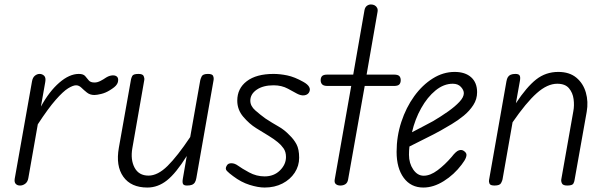

<svg xmlns="http://www.w3.org/2000/svg" viewBox="-20 -832 2712 861"><path d="M70 0Q57.5 0 50.5 -7.5Q43.5 -15 46 -30.5L123.5 -467Q126.5 -484.5 136.5 -492.5Q146.5 -500.5 157.5 -500.5Q169.5 -500.5 178 -492.2Q186.5 -484 183 -464.5L163.5 -354Q200.5 -422 245.8 -461.2Q291 -500.5 333.5 -500.5Q353.5 -500.5 361.8 -491Q370 -481.5 377.8 -471.8Q385.5 -462 404 -462Q417 -462 431.2 -469.5Q445.5 -477 453 -482.5Q466.5 -491.5 479.8 -493.5Q493 -495.5 501.5 -490.5Q510 -485.5 510 -473.5Q510 -463.5 505.2 -455.5Q500.5 -447.5 492 -440.8Q483.5 -434 472 -427Q453.5 -415.5 434 -410.8Q414.5 -406 403 -406Q383.5 -406 369.8 -417Q356 -428 345 -438.8Q334 -449.5 321 -449.5Q307.5 -449.5 285.2 -435.8Q263 -422 229.8 -384.2Q196.5 -346.5 149.5 -274.5L107 -33Q104 -16 93 -8Q82 0 70 0Z M641 9Q567.5 9 533 -39.5Q498.5 -88 513 -169.5L567.5 -476Q568.5 -482 573 -491.2Q577.5 -500.5 601 -500.5Q620 -500.5 624.2 -491Q628.5 -481.5 627 -473L573.5 -167.5Q564.5 -116 583.5 -80.2Q602.5 -44.5 646 -44.5Q687.5 -44.5 731.5 -88Q775.5 -131.5 833 -217.5L878 -472Q879 -477.5 884.2 -489Q889.5 -500.5 912.5 -500.5Q932 -500.5 935.8 -491.5Q939.5 -482.5 938 -474L860.5 -33.5Q858.5 -21.5 853.8 -14Q849 -6.5 840.5 -3.2Q832 0 818.5 0Q804.5 0 800.8 -7Q797 -14 800 -31L817.5 -132.5Q769 -55 728.5 -23Q688 9 641 9Z M1166.5 9Q1137.5 9 1099.2 -3Q1061 -15 1025.5 -42Q1007 -55.5 997.5 -65.5Q988 -75.5 997 -89.5Q1002.5 -100 1017.5 -100Q1032.5 -100 1047.5 -89Q1064.5 -76.5 1097.2 -58.8Q1130 -41 1166.5 -41Q1208.5 -41 1235.5 -67.8Q1262.5 -94.5 1262.5 -128Q1262.5 -151.5 1251.2 -167.2Q1240 -183 1225.5 -194.5Q1210 -207.5 1184.5 -223.2Q1159 -239 1128.5 -257.5Q1098 -276.5 1071 -308.2Q1044 -340 1044 -380.5Q1044 -435.5 1086.8 -468Q1129.5 -500.5 1207 -500.5Q1235.5 -500.5 1268.2 -493.8Q1301 -487 1340 -465Q1360 -454 1366.5 -441.8Q1373 -429.5 1365.5 -417Q1359 -406.5 1344.5 -404.5Q1330 -402.5 1312 -412Q1299.5 -419 1271.2 -434.2Q1243 -449.5 1207 -449.5Q1160 -449.5 1131.2 -429.8Q1102.5 -410 1102.5 -380.5Q1102.5 -356.5 1125 -336.8Q1147.5 -317 1170.5 -300.5Q1201 -280.5 1228.2 -265.2Q1255.5 -250 1278.5 -225.5Q1297.5 -207.5 1309.5 -185.2Q1321.5 -163 1321.5 -124.5Q1321.5 -88 1301.5 -57.5Q1281.5 -27 1246.5 -9Q1211.5 9 1166.5 9Z M1506.5 0Q1493.5 0 1486 -6.5Q1478.5 -13 1481 -27L1555 -446.5H1449.5Q1431.5 -446.5 1424.8 -453.5Q1418 -460.5 1418 -472.5Q1418 -484 1424.2 -490.8Q1430.5 -497.5 1449 -497.5H1564L1614.5 -786.5Q1617 -799.5 1625.2 -805.8Q1633.5 -812 1643.5 -812Q1653 -812 1660.2 -808Q1667.5 -804 1671.2 -796.5Q1675 -789 1673 -778.5L1624 -497.5H1746Q1764.5 -497.5 1770.8 -490.8Q1777 -484 1777 -472.5Q1777 -460.5 1770.8 -453.5Q1764.5 -446.5 1746 -446.5H1615.5L1541 -27Q1538.5 -12.5 1529 -6.2Q1519.5 0 1506.5 0Z M1878.5 9Q1822.5 9 1790.5 -34.5Q1758.5 -78 1758.5 -151Q1758.5 -221 1779.8 -285.5Q1801 -350 1837.5 -400.5Q1874 -451 1920.8 -480.2Q1967.5 -509.5 2019 -509.5Q2066 -509.5 2092.8 -485.5Q2119.5 -461.5 2119.5 -418.5Q2119.5 -387 2102.5 -360.8Q2085.5 -334.5 2059.5 -313.2Q2033.5 -292 2005.8 -275.5Q1978 -259 1956 -246.5Q1926.5 -230 1885.2 -209.8Q1844 -189.5 1816 -175Q1815 -166 1814.5 -156.8Q1814 -147.5 1814 -138Q1814 -100 1833 -72Q1852 -44 1880 -44Q1909.5 -44 1942.2 -68.5Q1975 -93 2005.5 -128.5Q2025 -154 2038.2 -158Q2051.5 -162 2061 -154.5Q2068 -150 2070.8 -143.2Q2073.5 -136.5 2069.2 -124.8Q2065 -113 2050 -93.5Q2016.5 -49 1970.2 -20Q1924 9 1878.5 9ZM1827.5 -239Q1849 -250.5 1874.5 -263.5Q1900 -276.5 1922.5 -289Q1958 -310 1989.5 -332.2Q2021 -354.5 2040.5 -375.5Q2060 -396.5 2060 -414Q2060 -428 2047 -442.2Q2034 -456.5 2010.5 -456.5Q1970 -456.5 1933.2 -426.5Q1896.5 -396.5 1868.8 -347Q1841 -297.5 1827.5 -239Z M2197.5 0Q2178.5 0 2175 -8.8Q2171.5 -17.5 2173 -24.5L2251 -467Q2253 -479 2257.5 -486.2Q2262 -493.5 2270.2 -497Q2278.5 -500.5 2291.5 -500.5Q2306 -500.5 2310.2 -493.5Q2314.5 -486.5 2311.5 -469.5L2293.5 -369Q2341.5 -442 2384.5 -475.8Q2427.5 -509.5 2483.5 -509.5Q2533.5 -509.5 2564.5 -483.8Q2595.5 -458 2607.2 -417Q2619 -376 2611 -330.5L2556.5 -24.5Q2556 -18.5 2551.5 -9.2Q2547 0 2523.5 0Q2505 0 2500.2 -9.2Q2495.5 -18.5 2497 -27.5L2551 -333Q2556 -359 2552.2 -387.5Q2548.5 -416 2531.5 -436.2Q2514.5 -456.5 2479 -456.5Q2434.5 -456.5 2387 -414.2Q2339.5 -372 2278.5 -283.5L2233.5 -27.5Q2232.5 -21.5 2226.8 -10.8Q2221 0 2197.5 0Z"/></svg>

Font: Edu AU VIC WA NT Hand
Style: Regular
Weight: 400
Designer: Tina and Corey Anderson, Eben Sorkin, Mirko Velimirovic
Foundry: Google for Education
Version: Version 1.001